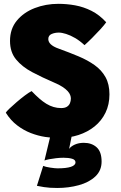

<svg xmlns="http://www.w3.org/2000/svg" viewBox="-20 -694 616 978"><path d="M271.5 263.5Q232 263.5 203.8 259Q175.5 254.5 168 252.5L200 151Q211 156 235.8 159.8Q260.5 163.5 273 163.5Q317.5 163.5 341 155.8Q364.5 148 364.5 133Q364.5 119.5 346.8 114.5Q329 109.5 304 109.5Q285 109.5 265.8 111.8Q246.5 114 231 117Q215.5 120 206.5 123.5L239.5 -13.5L349 -19.5L332 64.5Q341 51.5 361 42.5Q381 33.5 407 33.5Q447 33.5 472.2 56.2Q497.5 79 497.5 129Q497.5 175 465.5 205Q433.5 235 381.8 249.2Q330 263.5 271.5 263.5ZM278 9Q246.5 9 210.2 3.5Q174 -2 137 -16.2Q100 -30.5 67 -55.8Q34 -81 9.5 -120Q12.5 -126 28.2 -141Q44 -156 65.2 -174.2Q86.5 -192.5 107.2 -208Q128 -223.5 141 -230Q161 -209 179.5 -192.8Q198 -176.5 216 -165.5Q234 -154.5 252.8 -149Q271.5 -143.5 291.5 -143.5Q310.5 -143.5 321.2 -150.5Q332 -157.5 336.5 -168.8Q341 -180 341 -192.5Q341 -200.5 337.5 -210Q334 -219.5 324.8 -229.8Q315.5 -240 298.8 -251.2Q282 -262.5 255.5 -273.5Q195 -299.5 144 -326.5Q93 -353.5 62 -391Q31 -428.5 31 -485.5Q31 -547 65.8 -589Q100.5 -631 156.8 -652.8Q213 -674.5 277.5 -674.5Q320 -674.5 362.8 -666.8Q405.5 -659 446 -638.8Q486.5 -618.5 521 -580.5Q512 -567.5 491.8 -545.2Q471.5 -523 449 -500.5Q426.5 -478 410.5 -464Q386.5 -486.5 362.2 -500.5Q338 -514.5 316.5 -521.2Q295 -528 279.5 -528Q259.5 -528 242.8 -520.8Q226 -513.5 226 -495Q226 -488.5 228.8 -482Q231.5 -475.5 237.8 -469.2Q244 -463 254.5 -457Q265 -451 281 -445.5Q333.5 -426.5 380 -407Q426.5 -387.5 462 -362.2Q497.5 -337 517.5 -301Q537.5 -265 537.5 -213.5Q537.5 -161.5 517.5 -120.2Q497.5 -79 462 -50.2Q426.5 -21.5 379.5 -6.2Q332.5 9 278 9Z"/></svg>

Font: Grandstander Thin Black
Style: Regular
Weight: 900
Version: Version 1.200